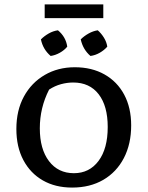

<svg xmlns="http://www.w3.org/2000/svg" viewBox="-20 -839 668 868"><path d="M306 9Q230 9 173.5 -23.5Q117 -56 85.5 -115.5Q54 -175 54 -256Q54 -340 88 -402.5Q122 -465 182 -500Q242 -535 318 -535Q395 -535 452.5 -502.5Q510 -470 541.5 -411Q573 -352 573 -272Q573 -188 540 -124.5Q507 -61 447 -26Q387 9 306 9ZM314 -56Q384 -56 425.5 -111.5Q467 -167 467 -265Q467 -360 426 -413Q385 -466 311 -466Q284 -466 256 -458.5Q228 -451 202 -434Q160 -352 160 -259Q160 -165 201.5 -110.5Q243 -56 314 -56ZM182 -757V-819H447V-757ZM242 -702Q278 -672 284 -628Q271 -612 250.5 -600.5Q230 -589 209 -586Q174 -616 165 -661Q180 -676 200 -687.5Q220 -699 242 -702ZM422 -702Q438 -688 450 -668.5Q462 -649 465 -628Q451 -612 431 -600.5Q411 -589 389 -586Q355 -615 345 -661Q360 -676 380.5 -687.5Q401 -699 422 -702Z"/></svg>

Font: Piazzolla SC Medium
Style: Regular
Weight: 500
Designer: Juan Pablo del Peral
Foundry: Huerta Tipografica
Version: Version 1.330